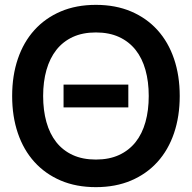

<svg xmlns="http://www.w3.org/2000/svg" viewBox="-20 -755 790 790"><path d="M374.5 15Q293.5 15 229.8 -12.2Q166 -39.5 121.5 -88.8Q77 -138 53.5 -207Q30 -276 30 -360Q30 -444 53.5 -513Q77 -582 121.5 -631.2Q166 -680.5 229.8 -707.8Q293.5 -735 374.5 -735Q455.5 -735 519.5 -707.8Q583.5 -680.5 628 -631.2Q672.5 -582 696 -513Q719.5 -444 719.5 -360Q719.5 -276 696 -207Q672.5 -138 628 -88.8Q583.5 -39.5 519.5 -12.2Q455.5 15 374.5 15ZM374.5 -98.5Q429 -98.5 469.8 -117.2Q510.5 -136 537.8 -170.2Q565 -204.5 578.5 -252.8Q592 -301 592 -360Q592 -419 578.5 -467.2Q565 -515.5 537.8 -549.8Q510.5 -584 469.8 -602.8Q429 -621.5 374.5 -621.5Q320 -621.5 279.5 -602.8Q239 -584 212 -549.8Q185 -515.5 171.2 -467.2Q157.5 -419 157.5 -360Q157.5 -301 171 -252.8Q184.5 -204.5 211.5 -170.2Q238.5 -136 279.2 -117.2Q320 -98.5 374.5 -98.5ZM241.5 -407H508V-313H241.5Z"/></svg>

Font: Vela Sans Bd
Style: Bold
Weight: 700
Designer: Principal design: Mikhail Sharanda - project Manrope.
Design modification: Ravid Balaliev
Foundry: Mikhail Sharanda
Version: Version 1.001